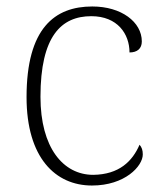

<svg xmlns="http://www.w3.org/2000/svg" viewBox="-20 -563 497 593"><path d="M264 10C366 10 421 -50 421 -86C421 -99 418 -108 411 -116C389 -65 348 -24 268 -23C175 -23 105 -107 105 -264C105 -451 169 -513 262 -513C343 -513 380 -458 380 -401C404 -401 418 -413 418 -435C418 -495 355 -543 265 -543C149 -543 62 -476 62 -263C62 -76 151 10 264 10Z"/></svg>

Font: Noto Serif Sinhala ExtraLight
Style: Regular
Weight: 200
Designer: Jelle Bosma - Monotype Design Team
Foundry: Monotype Imaging Inc.
Version: Version 2.007